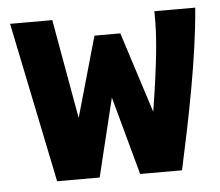

<svg xmlns="http://www.w3.org/2000/svg" viewBox="-41 -516 645 562"><g transform="rotate(-5 281.5 -235.5)"><path d="M105 0H230L286 -230L349 0H472C503 -142 541 -326 552 -471H432V-437C431 -387 426 -322 403 -178L327 -415H251L184 -179L132 -471H8Z"/></g></svg>

Font: Inconsolata SemiExpanded Black
Style: Regular
Weight: 900
Width: 6
Monospace: yes
Designer: Raph Levien, Cyreal, Brenton Simpson
Foundry: Raph Levien, Cyreal, Google
Version: Version 3.100